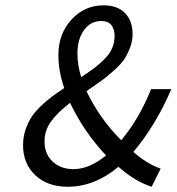

<svg xmlns="http://www.w3.org/2000/svg" viewBox="-20 -692 666 724"><path d="M235.8 12.2Q158.7 12.2 112.8 -31.5Q66.9 -75.2 66.9 -145Q66.9 -174.8 75.9 -201.9Q85 -229 98.1 -249.5Q111.3 -270 133.3 -291.3Q155.3 -312.5 174.8 -326.9Q194.3 -341.3 222.2 -359.9Q200.2 -423.3 200.2 -484.9Q200.2 -564 249.3 -617.9Q298.3 -671.9 371.1 -671.9Q422.9 -671.9 451.4 -642.6Q480 -613.3 480 -564Q480 -536.6 469.7 -510.5Q459.5 -484.4 447 -466.3Q434.6 -448.2 408 -424.8Q381.3 -401.4 365.7 -389.9Q350.1 -378.4 315.9 -355Q309.6 -350.6 306.2 -348.1Q356.4 -243.7 437 -163.1Q503.9 -242.2 549.8 -356H626Q567.4 -219.2 482.9 -119.1Q535.2 -73.2 585.9 -56.2L551.8 12.2Q489.3 -7.8 426.8 -63Q336.4 12.2 235.8 12.2ZM286.1 -400.9Q316.9 -421.4 335.4 -435.3Q354 -449.2 373.8 -469Q393.6 -488.8 402.8 -510.3Q412.1 -531.7 412.1 -556.2Q412.1 -581.5 400.1 -597.2Q388.2 -612.8 361.8 -612.8Q321.8 -612.8 296.9 -578.6Q272 -544.4 272 -491.2Q272 -447.3 286.1 -400.9ZM256.8 -54.2Q317.4 -54.2 379.9 -106Q298.3 -191.9 244.1 -304.2Q197.3 -268.1 172.6 -234.1Q147.9 -200.2 147.9 -158.2Q147.9 -111.3 178.5 -82.8Q209 -54.2 256.8 -54.2Z"/></svg>

Font: Office Code Pro D Italic
Style: Regular
Weight: 400
Italic angle: -9°
Designer: Nathan Rutzky & Paul D. Hunt
Foundry: Adobe Systems Incorporated
Version: Version 1.004;PS 001.004;hotconv 1.0.70;makeotf.lib2.5.58329